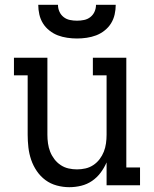

<svg xmlns="http://www.w3.org/2000/svg" viewBox="-20 -770 640 798"><path d="M268 8Q242 8 216 1Q190 -6 169 -21.5Q148 -37 133 -59Q118 -81 109.5 -106Q101 -131 98 -157.5Q95 -184 95 -210V-457H38V-530H177V-210Q177 -192 179.5 -174Q182 -156 188.5 -139.5Q195 -123 206 -108.5Q217 -94 232 -84Q247 -74 264.5 -70Q282 -66 300 -66Q318 -66 335.5 -70Q353 -74 368 -84Q383 -94 394 -108.5Q405 -123 411.5 -139.5Q418 -156 420.5 -174Q423 -192 423 -210V-457H366V-530H505V-74H562V0H423V-95Q413 -72 398 -52Q383 -32 362.5 -18Q342 -4 317.5 2Q293 8 268 8ZM300 -610Q280 -610 259.5 -613Q239 -616 220.5 -623Q202 -630 185.5 -643Q169 -656 158.5 -673Q148 -690 143.5 -710Q139 -730 139 -750H221Q221 -735 227 -721.5Q233 -708 244.5 -699Q256 -690 270.5 -687Q285 -684 300 -684Q315 -684 329.5 -687Q344 -690 355.5 -699Q367 -708 373 -721.5Q379 -735 379 -750H461Q461 -730 456.5 -710Q452 -690 441.5 -673Q431 -656 414.5 -643Q398 -630 379.5 -623Q361 -616 340.5 -613Q320 -610 300 -610Z"/></svg>

Font: Iosevka Slab Extended
Style: Regular
Weight: 400
Width: 7
Monospace: yes
Designer: Belleve Invis
Foundry: Belleve Invis
Version: Version 11.1.1; ttfautohint (v1.8.3)